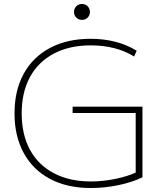

<svg xmlns="http://www.w3.org/2000/svg" viewBox="-20 -935 827 965"><path d="M437 10Q318 10 232 -35.5Q146 -81 99.5 -165.5Q53 -250 53 -365Q53 -481 99.5 -565Q146 -649 232 -694.5Q318 -740 436 -740Q502 -740 560 -725Q618 -710 667 -680L654 -651Q609 -679 554 -693Q499 -707 436 -707Q329 -707 250.5 -665.5Q172 -624 130.5 -547.5Q89 -471 89 -365Q89 -259 130.5 -182.5Q172 -106 250.5 -64.5Q329 -23 437 -23Q499 -23 563 -36.5Q627 -50 674 -73L662 -52V-367H345V-399H696V-44Q645 -19 575.5 -4.5Q506 10 437 10ZM392 -835Q375 -835 363.5 -846.5Q352 -858 352 -875Q352 -892 363.5 -903.5Q375 -915 392 -915Q409 -915 420.5 -903.5Q432 -892 432 -875Q432 -858 420.5 -846.5Q409 -835 392 -835Z"/></svg>

Font: M PLUS 2 ExtraLight
Style: Regular
Weight: 250
Designer: Coji Morishita
Foundry: UNDERFOREST DESIGN
Version: Version 1.001